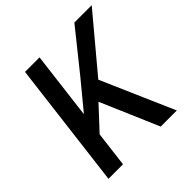

<svg xmlns="http://www.w3.org/2000/svg" viewBox="-189 -882 1037 1037"><g transform="rotate(-45 330.0 -363.5)"><path d="M193 -199 192.5 -314.5 345.5 -500 527.5 -727H660L379 -391.5L345 -362.5ZM61 0 150.5 -727H261.5L172 0ZM460 0 292 -391 389 -444.5 583 0Z"/></g></svg>

Font: Spline Sans Mono Medium
Style: Italic
Weight: 500
Italic angle: -4°
Monospace: yes
Designer: Eben Sorkin, Mirko Velimirovic
Foundry: Sorkin Type
Version: Version 1.004